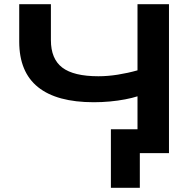

<svg xmlns="http://www.w3.org/2000/svg" viewBox="-20 -725 926 909"><path d="M642 164H505V-113H715V0H642ZM631 0V-269Q606 -261 572 -254.5Q538 -248 500 -244.5Q462 -241 424 -241Q249 -241 160 -312.5Q71 -384 71 -528V-705H221V-535Q221 -446 275 -405Q329 -364 446 -364Q490 -364 537.5 -371.5Q585 -379 631 -392V-705H780V0Z"/></svg>

Font: Nunito Sans 10pt Expanded
Style: Bold
Weight: 700
Width: 7
Designer: Vernon Adams
Foundry: Vernon Adams
Version: Version 3.101;gftools[0.9.27]